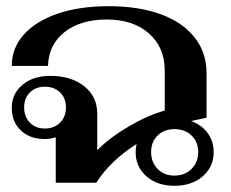

<svg xmlns="http://www.w3.org/2000/svg" viewBox="-20 -590 747 620"><path d="M670 -99Q670 -51 634.5 -20.5Q599 10 543 10Q488 10 453 -20.5Q418 -51 418 -99Q418 -112 421 -125Q336 -71 291 0H160V-147Q144 -141 125 -141Q76 -141 47 -169Q18 -197 18 -242Q18 -287 52.5 -316Q87 -345 142 -345Q210 -345 252 -311.5Q294 -278 294 -223V-105Q336 -147 397 -182.5Q458 -218 512 -233V-362Q512 -437 461 -482Q410 -527 325 -527Q240 -527 188.5 -486.5Q137 -446 135 -377H18Q18 -435 57 -478.5Q96 -522 166.5 -546Q237 -570 331 -570Q428 -570 499 -544Q570 -518 608.5 -469Q647 -420 647 -354V-210Q627 -206 597 -199Q631 -187 650.5 -160.5Q670 -134 670 -99ZM193 -243Q193 -273 174 -291.5Q155 -310 125 -310Q95 -310 76.5 -291.5Q58 -273 58 -243Q58 -213 76.5 -194Q95 -175 125 -175Q155 -175 174 -194Q193 -213 193 -243ZM620 -99Q620 -132 598.5 -152.5Q577 -173 543 -173Q510 -173 489 -152.5Q468 -132 468 -99Q468 -66 489 -44.5Q510 -23 543 -23Q577 -23 598.5 -44.5Q620 -66 620 -99Z"/></svg>

Font: Fahkwang SemiBold
Style: Regular
Weight: 600
Designer: Suppakit Chalermlarp | Katatrad Co.,Ltd.
Foundry: Cadson Demak Co.,Ltd.
Version: Version 1.000; ttfautohint (v1.6)